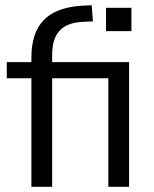

<svg xmlns="http://www.w3.org/2000/svg" viewBox="-20 -714 588 734"><path d="M100 0H179.4V-414.7H394.1V0H473.5V-476.5H179.4V-465.7V-502.9C179.4 -583.3 212.7 -625.5 294.1 -630.4L335.3 -632.4L330.4 -694.1L294.1 -692.2C161.8 -684.3 100 -620.6 100 -493.1V-455.9L121.6 -476.5H5.9V-414.7H100ZM385.3 -595.1H482.4V-684.3H385.3Z"/></svg>

Font: LL Pando Sans
Style: Regular
Weight: 400
Designer: Joshua Smith
Foundry: Joshua Smith
Version: Version 1.000;Glyphs 3.2.1 (3258)